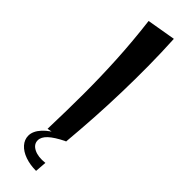

<svg xmlns="http://www.w3.org/2000/svg" viewBox="-320 -761 965 965"><g transform="rotate(45 163.0 -278.5)"><path d="M107 10.5Q111.2 -123.5 111.4 -243.5Q111.5 -363.5 105.1 -482.9Q98.8 -602.2 83 -731.8L236.2 -758Q241.2 -664.8 242 -570.6Q242.8 -476.5 240.2 -382.1Q237.8 -287.8 232 -194.4Q226.2 -101 218 -9.8ZM215.8 201Q172.8 201 137.8 188.6Q102.8 176.2 82.8 153.8Q62.8 131.2 62.8 103.2Q62.8 71.2 92.1 39.1Q121.5 7 177.2 -20L213.8 -9Q161.8 16.8 137.2 39.8Q112.8 62.8 112.8 86.5Q112.8 114.8 142.9 129.9Q173 145 220.5 139.5Z"/></g></svg>

Font: Marhey Light
Style: Regular
Weight: 300
Designer: Nur Syamsi & Bustanul Arifin
Foundry: Namelatype
Version: Version 1.000